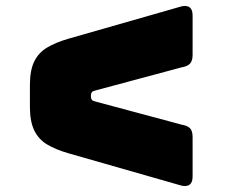

<svg xmlns="http://www.w3.org/2000/svg" viewBox="-20 -680 754 642"><path d="M588 -59 207 -168Q166 -180 137.5 -197Q109 -214 94.5 -244Q80 -274 80 -323V-395Q80 -445 94.5 -474.5Q109 -504 137.5 -521Q166 -538 207 -550L588 -659Q624 -666 624 -628V-496Q624 -477 615.5 -467.5Q607 -458 588 -455L301 -378Q291 -376 287.5 -372Q284 -368 284 -359Q284 -350 287.5 -346Q291 -342 301 -340L588 -263Q607 -260 615.5 -251Q624 -242 624 -222V-90Q624 -52 588 -59Z"/></svg>

Font: Bungee Tint
Style: Regular
Weight: 400
Designer: David Jonathan Ross
Foundry: David Jonathan Ross
Version: Version 2.001